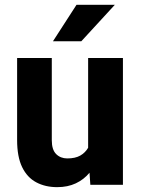

<svg xmlns="http://www.w3.org/2000/svg" viewBox="-20 -770 586 800"><path d="M458.5 -750 318.8 -598.1H200.7L298.8 -750ZM347.2 -528.3H492.2V0H356.4L353 -50.3Q329.6 -22 295.9 -6.1Q262.2 9.8 218.3 9.8Q168.9 9.8 131.1 -10.3Q93.3 -30.3 72.3 -73.5Q51.3 -116.7 51.3 -186.5V-528.3H195.8V-185.5Q195.8 -146 214.1 -127.9Q232.4 -109.9 260.3 -109.9Q293.5 -109.9 314.5 -121.8Q335.4 -133.8 347.2 -154.3Z"/></svg>

Font: Robert Sans Black
Style: Regular
Weight: 900
Designer: Christian Robertson (extended by Adam Twardoch)
Foundry: Google
Version: Version 12.135;April 2, 2019;FontCreator 11.5.0.2425 64-bit;